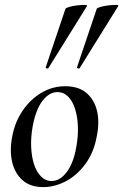

<svg xmlns="http://www.w3.org/2000/svg" viewBox="-20 -752 505 786"><path d="M157 14Q104 14 72 -14.5Q40 -43 29.5 -90Q19 -137 30 -193Q41 -253 73 -299.5Q105 -346 150 -372.5Q195 -399 247 -399Q302 -399 334.5 -371Q367 -343 377.5 -296.5Q388 -250 376 -193Q364 -127 329 -80Q294 -33 248.5 -9.5Q203 14 157 14ZM191 -11Q226 -11 253.5 -48Q281 -85 292 -149Q300 -191 299 -231Q298 -271 288 -304Q278 -337 259.5 -356Q241 -375 215 -375Q182 -375 154.5 -340Q127 -305 114 -236Q106 -193 107.5 -152.5Q109 -112 119 -80.5Q129 -49 147.5 -30Q166 -11 191 -11ZM178 -473Q176 -470 171 -472Q166 -474 167 -476L248 -716Q250 -720 264.5 -724Q279 -728 296.5 -730Q314 -732 326 -732Q338 -732 336 -727ZM306 -473Q304 -470 299 -472Q294 -474 295 -476L376 -716Q378 -720 392.5 -724Q407 -728 424.5 -730Q442 -732 454.5 -732Q467 -732 464 -727Z"/></svg>

Font: Cormorant Garamond Light SemiBold
Style: Italic
Weight: 600
Italic angle: -10°
Version: Version 4.001